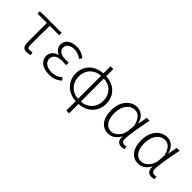

<svg xmlns="http://www.w3.org/2000/svg" viewBox="81 -1605 2722 2722"><g transform="rotate(45 1442.0 -244.0)"><path d="M308 13C335 13 361 7 377 1L367 -46C352 -41 334 -37 318 -37C286 -37 272 -54 272 -92C272 -220 272 -350 275 -484H464V-533H103L29 -528V-484H217V-98C217 -22 241 13 308 13Z M754 13C832 13 884 -6 947 -55L919 -97C865 -52 821 -36 761 -36C661 -36 600 -79 600 -149C600 -217 653 -257 755 -257C780 -257 803 -256 834 -254V-305C807 -303 791 -303 771 -303C669 -303 627 -345 627 -401C627 -466 687 -497 760 -497C812 -497 856 -479 901 -446L927 -487C879 -523 824 -547 759 -547C655 -547 568 -500 568 -407C568 -354 598 -307 654 -285V-280C595 -265 540 -223 540 -145C540 -50 625 13 754 13Z M1346 -497C1471 -494 1564 -408 1564 -268C1564 -127 1463 -40 1346 -36ZM1290 -36C1173 -40 1073 -128 1073 -268C1073 -407 1173 -494 1290 -497ZM1346 -687H1290V-544C1147 -540 1012 -442 1012 -268C1012 -93 1147 6 1290 11V199H1346V11C1489 6 1624 -92 1624 -268C1624 -443 1494 -541 1346 -544Z M1937 13C2009 13 2069 -27 2111 -104H2115C2105 -26 2147 13 2205 13C2231 13 2249 7 2262 1L2252 -45C2241 -41 2227 -37 2214 -37C2185 -37 2161 -59 2161 -95C2161 -201 2197 -385 2227 -533H2169L2143 -391H2141C2113 -505 2038 -547 1969 -547C1846 -547 1736 -440 1736 -254C1736 -78 1819 13 1937 13ZM1947 -38C1852 -38 1797 -121 1797 -254C1797 -410 1882 -496 1972 -496C2024 -496 2090 -472 2123 -331L2115 -226C2106 -124 2027 -38 1947 -38Z M2539 13C2611 13 2671 -27 2713 -104H2717C2707 -26 2749 13 2807 13C2833 13 2851 7 2864 1L2854 -45C2843 -41 2829 -37 2816 -37C2787 -37 2763 -59 2763 -95C2763 -201 2799 -385 2829 -533H2771L2745 -391H2743C2715 -505 2640 -547 2571 -547C2448 -547 2338 -440 2338 -254C2338 -78 2421 13 2539 13ZM2549 -38C2454 -38 2399 -121 2399 -254C2399 -410 2484 -496 2574 -496C2626 -496 2692 -472 2725 -331L2717 -226C2708 -124 2629 -38 2549 -38Z"/></g></svg>

Font: Noto Sans Japanese Light
Style: Regular
Weight: 300
Designer: Ryoko NISHIZUKA (kana & ideographs); Paul D. Hunt (Latin, Greek & Cyrillic); Wenlong ZHANG (bopomofo); Sandoll Communica
Foundry: Adobe Systems Incorporated
Version: Version 1.000;PS 1;hotconv 1.0.78;makeotf.lib2.5.61930